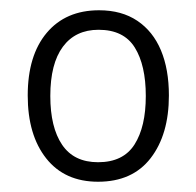

<svg xmlns="http://www.w3.org/2000/svg" viewBox="-20 -743 381 374"><path d="M309 -557Q309 -481 273.5 -435Q238 -389 171 -389Q106 -389 70 -434.5Q34 -480 34 -557Q34 -635 71 -679Q108 -723 173 -723Q217 -723 247.5 -702.5Q278 -682 293.5 -645Q309 -608 309 -557ZM78 -556Q78 -495 101 -461Q124 -427 171 -427Q220 -427 242 -461.5Q264 -496 264 -556Q264 -616 242.5 -650.5Q221 -685 172 -685Q127 -685 102.5 -652Q78 -619 78 -556Z"/></svg>

Font: Noto Sans Hebrew SemiCondensed Light
Style: Regular
Weight: 300
Width: 4
Designer: Monotype Design Team
Foundry: Monotype Imaging Inc.
Version: Version 2.003